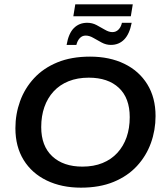

<svg xmlns="http://www.w3.org/2000/svg" viewBox="-20 -855 759 885"><path d="M353 10Q264 10 195.5 -23Q127 -56 89 -117.5Q51 -179 51 -264Q51 -329 72.5 -388.5Q94 -448 137 -494.5Q180 -541 244.5 -567.5Q309 -594 395 -594Q485 -594 553 -561Q621 -528 659 -466.5Q697 -405 697 -320Q697 -255 675.5 -195.5Q654 -136 611 -89.5Q568 -43 503.5 -16.5Q439 10 353 10ZM360 -87Q412 -87 452.5 -103.5Q493 -120 521 -150.5Q549 -181 563.5 -222.5Q578 -264 578 -315Q578 -403 528 -450Q478 -497 389 -497Q337 -497 296 -480.5Q255 -464 227 -433.5Q199 -403 184.5 -361.5Q170 -320 170 -269Q170 -182 221 -134.5Q272 -87 360 -87ZM491 -648Q469 -648 448.5 -659Q428 -670 410 -680.5Q392 -691 375 -691Q359 -691 348 -679.5Q337 -668 332 -648H287Q296 -701 320.5 -725.5Q345 -750 382 -750Q405 -750 425 -739.5Q445 -729 463.5 -718Q482 -707 498 -707Q515 -707 526.5 -719Q538 -731 542 -750H587Q577 -698 552.5 -673Q528 -648 491 -648ZM318 -780 327 -835H592L583 -780Z"/></svg>

Font: Rokkitt SemiBold SemiBold
Style: Italic
Weight: 600
Italic angle: -9°
Version: Version 3.103